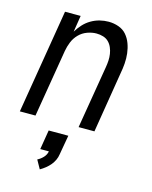

<svg xmlns="http://www.w3.org/2000/svg" viewBox="-116 -604 732 925"><g transform="rotate(15 250.0 -141.5)"><path d="M8 0 94 -520H172L159 -438Q171 -458 187 -475.5Q203 -493 223.5 -505Q244 -517 266 -522.5Q288 -528 310 -528Q336 -528 360 -519.5Q384 -511 399.5 -493Q415 -475 423.5 -452Q432 -429 435 -404Q438 -379 436 -353Q434 -327 429 -301L380 0H301L353 -312Q356 -329 357 -346Q358 -363 355.5 -379.5Q353 -396 346.5 -411Q340 -426 329 -437Q318 -448 302 -453Q286 -458 268 -458Q246 -458 222.5 -449.5Q199 -441 181.5 -423Q164 -405 155 -382.5Q146 -360 142 -337L86 0ZM173 245 149 202Q165 194 177.5 180.5Q190 167 193 150H150L166 53H264L247 150Q245 165 238.5 179Q232 193 222 205Q212 217 199.5 227Q187 237 173 245Z"/></g></svg>

Font: Iosevka SS04 Oblique
Style: Regular
Weight: 400
Italic angle: -9°
Monospace: yes
Designer: Belleve Invis
Foundry: Belleve Invis
Version: Version 19.0.0; ttfautohint (v1.8.4)